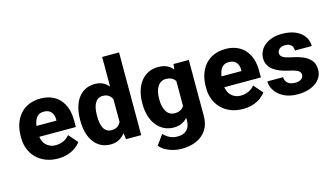

<svg xmlns="http://www.w3.org/2000/svg" viewBox="-102 -1112 2938 1682"><g transform="rotate(-15 1367.0 -271.0)"><path d="M299.8 9.8Q236.8 9.8 187 -10.3Q137.2 -30.3 102.8 -65.7Q68.4 -101.1 50.3 -147.5Q32.2 -193.8 32.2 -246.6V-265.1Q32.2 -324.2 48.8 -374Q65.4 -423.8 97.4 -460.7Q129.4 -497.6 176.3 -517.8Q223.1 -538.1 283.2 -538.1Q339.4 -538.1 383.3 -519.8Q427.2 -501.5 457.5 -467.5Q487.8 -433.6 503.7 -386Q519.5 -338.4 519.5 -279.3V-216.8H93.8V-314.9H370.1V-326.7Q370.1 -354.5 360.1 -375.5Q350.1 -396.5 330.8 -408Q311.5 -419.4 282.2 -419.4Q254.4 -419.4 235.8 -407.7Q217.3 -396 206.3 -374.8Q195.3 -353.5 190.4 -325.4Q185.5 -297.4 185.5 -265.1V-246.6Q185.5 -215.8 193.8 -190.4Q202.1 -165 218.3 -147Q234.4 -128.9 257.3 -118.7Q280.3 -108.4 309.6 -108.4Q345.7 -108.4 378.4 -122.3Q411.1 -136.2 435.1 -166L506.3 -84.5Q490.2 -61 461.2 -39.3Q432.1 -17.6 391.6 -3.9Q351.1 9.8 299.8 9.8Z M900.9 -118.2V-750H1054.2V0H916.5ZM571.8 -257.8V-268.1Q571.8 -328.1 585.2 -377.7Q598.6 -427.2 624.8 -463.1Q650.9 -499 689.5 -518.6Q728 -538.1 777.8 -538.1Q823.7 -538.1 857.9 -517.8Q892.1 -497.6 916.3 -461.2Q940.4 -424.8 955.6 -375.7Q970.7 -326.7 978.5 -269.5V-252Q971.2 -197.3 955.8 -149.9Q940.4 -102.5 916.3 -66.7Q892.1 -30.8 857.7 -10.5Q823.2 9.8 776.9 9.8Q727.1 9.8 688.7 -10.3Q650.4 -30.3 624.5 -66.4Q598.6 -102.5 585.2 -151.4Q571.8 -200.2 571.8 -257.8ZM724.1 -268.1V-257.8Q724.1 -226.6 728.8 -199.7Q733.4 -172.9 744.1 -152.3Q754.9 -131.8 772.5 -120.4Q790 -108.9 815.4 -108.9Q849.6 -108.9 871.6 -124.8Q893.6 -140.6 904.8 -168.9Q916 -197.3 916.5 -234.9V-286.1Q916.5 -317.4 910.2 -342.3Q903.8 -367.2 891.4 -384.3Q878.9 -401.4 860.4 -410.4Q841.8 -419.4 816.4 -419.4Q791.5 -419.4 773.9 -408Q756.3 -396.5 745.4 -376Q734.4 -355.5 729.2 -327.9Q724.1 -300.3 724.1 -268.1Z M1488.8 -528.3H1627.4V-19Q1627.4 53.7 1594.5 104.5Q1561.5 155.3 1502.9 181.6Q1444.3 208 1365.7 208Q1331.5 208 1294.4 199Q1257.3 189.9 1224.6 172.1Q1191.9 154.3 1169.9 127L1234.9 37.1Q1257.3 62.5 1288.6 78.4Q1319.8 94.2 1359.9 94.2Q1396.5 94.2 1421.9 81.1Q1447.3 67.9 1460.7 42.5Q1474.1 17.1 1474.1 -19V-404.8ZM1135.7 -257.8V-268.1Q1135.7 -328.1 1150.4 -377.7Q1165 -427.2 1193.1 -463.1Q1221.2 -499 1261 -518.6Q1300.8 -538.1 1350.6 -538.1Q1404.3 -538.1 1439.5 -517.8Q1474.6 -497.6 1496.6 -461.2Q1518.6 -424.8 1531.2 -375.7Q1543.9 -326.7 1551.8 -269.5V-252Q1543.9 -197.3 1529.3 -149.9Q1514.6 -102.5 1491.2 -66.7Q1467.8 -30.8 1432.9 -10.5Q1397.9 9.8 1349.6 9.8Q1300.3 9.8 1260.7 -10.3Q1221.2 -30.3 1193.1 -66.4Q1165 -102.5 1150.4 -151.4Q1135.7 -200.2 1135.7 -257.8ZM1288.1 -268.1V-257.8Q1288.1 -226.6 1294.2 -199.7Q1300.3 -172.9 1312.7 -152.3Q1325.2 -131.8 1344 -120.4Q1362.8 -108.9 1388.2 -108.9Q1425.3 -108.9 1448.5 -124.8Q1471.7 -140.6 1482.7 -168.9Q1493.7 -197.3 1494.1 -234.9V-286.1Q1494.1 -317.4 1487.8 -342.3Q1481.4 -367.2 1469 -384.3Q1456.5 -401.4 1436.8 -410.4Q1417 -419.4 1389.2 -419.4Q1364.3 -419.4 1345.2 -408Q1326.2 -396.5 1313.5 -376Q1300.8 -355.5 1294.4 -327.9Q1288.1 -300.3 1288.1 -268.1Z M1978 9.8Q1915 9.8 1865.2 -10.3Q1815.4 -30.3 1781 -65.7Q1746.6 -101.1 1728.5 -147.5Q1710.4 -193.8 1710.4 -246.6V-265.1Q1710.4 -324.2 1727.1 -374Q1743.7 -423.8 1775.6 -460.7Q1807.6 -497.6 1854.5 -517.8Q1901.4 -538.1 1961.4 -538.1Q2017.6 -538.1 2061.5 -519.8Q2105.5 -501.5 2135.7 -467.5Q2166 -433.6 2181.9 -386Q2197.8 -338.4 2197.8 -279.3V-216.8H1772V-314.9H2048.3V-326.7Q2048.3 -354.5 2038.3 -375.5Q2028.3 -396.5 2009 -408Q1989.7 -419.4 1960.4 -419.4Q1932.6 -419.4 1914.1 -407.7Q1895.5 -396 1884.5 -374.8Q1873.5 -353.5 1868.7 -325.4Q1863.8 -297.4 1863.8 -265.1V-246.6Q1863.8 -215.8 1872.1 -190.4Q1880.4 -165 1896.5 -147Q1912.6 -128.9 1935.5 -118.7Q1958.5 -108.4 1987.8 -108.4Q2023.9 -108.4 2056.6 -122.3Q2089.4 -136.2 2113.3 -166L2184.6 -84.5Q2168.5 -61 2139.4 -39.3Q2110.4 -17.6 2069.8 -3.9Q2029.3 9.8 1978 9.8Z M2552.7 -147Q2552.7 -161.6 2543.7 -172.9Q2534.7 -184.1 2511.5 -193.4Q2488.3 -202.6 2446.3 -211.9Q2406.7 -220.2 2372.6 -233.6Q2338.4 -247.1 2313 -266.4Q2287.6 -285.6 2273.4 -312.3Q2259.3 -338.9 2259.3 -373Q2259.3 -406.2 2273.7 -436Q2288.1 -465.8 2315.7 -488.8Q2343.3 -511.7 2383.1 -524.9Q2422.9 -538.1 2473.6 -538.1Q2543.5 -538.1 2594.2 -516.4Q2645 -494.6 2672.4 -455.8Q2699.7 -417 2699.7 -367.2H2547.4Q2547.4 -387.7 2539.6 -402.8Q2531.7 -418 2515.6 -426.5Q2499.5 -435.1 2473.1 -435.1Q2452.6 -435.1 2437.3 -428Q2421.9 -420.9 2413.3 -408.7Q2404.8 -396.5 2404.8 -380.4Q2404.8 -369.1 2409.9 -360.1Q2415 -351.1 2426 -343.5Q2437 -335.9 2454.8 -330.1Q2472.7 -324.2 2498.5 -318.8Q2553.7 -308.6 2599.4 -290Q2645 -271.5 2672.6 -238.8Q2700.2 -206.1 2700.2 -152.3Q2700.2 -117.2 2684.3 -87.9Q2668.5 -58.6 2638.7 -36.6Q2608.9 -14.6 2567.4 -2.4Q2525.9 9.8 2473.6 9.8Q2398.9 9.8 2347.2 -17.1Q2295.4 -43.9 2269.3 -84.7Q2243.2 -125.5 2243.2 -168.5H2386.2Q2387.2 -142.1 2399.7 -125.5Q2412.1 -108.9 2432.1 -101.3Q2452.1 -93.8 2477.1 -93.8Q2502 -93.8 2518.6 -100.6Q2535.2 -107.4 2543.9 -119.4Q2552.7 -131.3 2552.7 -147Z"/></g></svg>

Font: Roboto ExtraBold
Style: Regular
Weight: 800
Designer: Christian Robertson
Foundry: Google
Version: Version 3.009; 2024